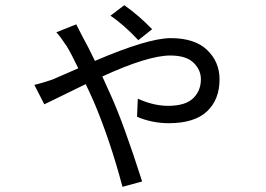

<svg xmlns="http://www.w3.org/2000/svg" viewBox="-20 -639 1017 734"><path d="M508.8 -485.4Q454.1 -543.9 402.3 -579.1L455.1 -619.1Q510.7 -580.1 561.5 -527.3ZM111.3 -314.5Q137.7 -320.3 180.7 -335Q181.6 -335 279.3 -377.9Q252 -434.6 235.4 -461.9Q208 -502.9 195.3 -515.6L271.5 -545.9Q279.3 -531.2 294.9 -500Q316.4 -461.9 342.8 -406.2Q545.9 -493.2 632.8 -493.2Q724.6 -493.2 772 -447.8Q819.3 -402.3 819.3 -335.9Q819.3 -257.8 771 -212.9Q722.7 -168 625 -168Q562.5 -168 503.9 -192.4L506.8 -261.7Q567.4 -234.4 622.1 -234.4Q688.5 -234.4 718.3 -263.2Q748 -292 748 -335.9Q748 -372.1 719.7 -399.4Q691.4 -426.8 630.9 -426.8Q545.9 -426.8 371.1 -346.7Q394.5 -295.9 404.3 -273.4Q452.1 -168 523.4 54.7L448.2 75.2Q402.3 -98.6 340.8 -245.1Q319.3 -293.9 307.6 -317.4Q275.4 -301.8 220.7 -274.9Q166 -248 149.4 -240.2Z"/></svg>

Font: Min Sans
Style: Regular
Weight: 400
Designer: Jinseong-Kim, NotoSansCJK, Nunito
Foundry: Jinseong-Kim
Version: Version 1.400;Glyphs 3.1.2 (3151)